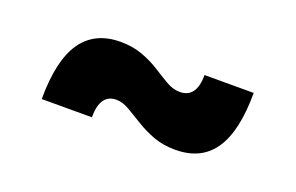

<svg xmlns="http://www.w3.org/2000/svg" viewBox="-38 -512 583 378"><g transform="rotate(20 253.0 -323.5)"><path d="M447 -400Q447 -320 420.5 -281Q394 -242 340 -242Q314 -242 294 -249.5Q274 -257 257 -267.5Q240 -278 225.5 -286.5Q211 -295 198 -295Q164 -295 164 -246H59Q59 -327 86 -366Q113 -405 167 -405Q192 -405 212.5 -397.5Q233 -390 249.5 -379.5Q266 -369 280.5 -360.5Q295 -352 309 -352Q344 -352 344 -400Z"/></g></svg>

Font: Alexandria SemiBold
Style: Regular
Weight: 600
Designer: Mohamed Gaber
Foundry: Kief Type Foundry
Version: Version 5.100